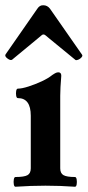

<svg xmlns="http://www.w3.org/2000/svg" viewBox="-22 -706 333 730"><path d="M37 4Q32 4 30.5 -5Q29 -14 30.5 -23.5Q32 -33 37 -33Q70 -33 82.5 -40Q95 -47 95 -66V-266Q95 -333 46 -333Q41 -333 39.5 -342Q38 -351 39.5 -360Q41 -369 46 -369Q61 -369 86 -377Q111 -385 136 -396.5Q161 -408 177 -421Q186 -427 190.5 -429Q195 -431 200 -431Q211 -431 211 -418Q209 -391 208 -375Q207 -359 207 -342V-66Q207 -47 219.5 -40Q232 -33 263 -33Q268 -33 269.5 -23.5Q271 -14 269.5 -5Q268 4 263 4Q235 2 207 1Q179 0 151 0Q123 0 94.5 1Q66 2 37 4ZM24 -479Q18 -475 6.5 -483.5Q-5 -492 -1 -499L120 -673Q129 -687 143 -686Q158 -686 168 -673L290 -498Q293 -494 288 -488Q283 -482 275.5 -479Q268 -476 265 -478L165 -560Q157 -566 152.5 -570.5Q148 -575 143 -575Q139 -575 134.5 -570.5Q130 -566 122 -560Z"/></svg>

Font: Junicode SmExp
Style: Bold
Weight: 700
Width: 6
Designer: Peter S. Baker
Version: Version 2.205; ttfautohint (v1.8.4)